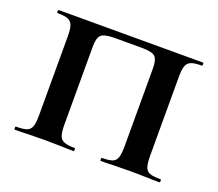

<svg xmlns="http://www.w3.org/2000/svg" viewBox="-87 -587 800 705"><g transform="rotate(20 313.0 -234.0)"><path d="M30 -12Q59 -12 72.5 -17Q86 -22 91 -36.5Q96 -51 96 -81V-387Q96 -417 91 -431Q86 -445 72.5 -450.5Q59 -456 32 -456Q29 -456 29 -462Q29 -468 32 -468H595Q598 -468 598 -462Q598 -456 595 -456Q567 -456 553.5 -450.5Q540 -445 535 -431Q530 -417 530 -387V-81Q530 -51 535 -36.5Q540 -22 553 -17Q566 -12 595 -12Q598 -12 598 -6Q598 0 595 0Q564 0 547 -1L481 -2L414 -1Q397 0 366 0Q364 0 364 -6Q364 -12 366 -12Q394 -12 407 -17Q420 -22 425 -36.5Q430 -51 430 -81V-385Q430 -419 418 -430.5Q406 -442 366 -442H260Q220 -442 207.5 -430.5Q195 -419 195 -385V-81Q195 -51 200 -37Q205 -23 218.5 -17.5Q232 -12 260 -12Q262 -12 262 -6Q262 0 260 0Q229 0 212 -1L145 -2L80 -1Q62 0 30 0Q28 0 28 -6Q28 -12 30 -12Z"/></g></svg>

Font: Cormorant Unicase
Style: Bold
Weight: 700
Designer: Christian Thalmann (Catharsis Fonts)
Foundry: Catharsis Fonts
Version: Version 4.000